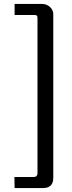

<svg xmlns="http://www.w3.org/2000/svg" viewBox="-20 -788 365 973"><path d="M193 -768Q217 -768 234 -752Q251 -736 250 -713V113Q250 165 198 165H54L53 109H151Q169 109 170 91V-698Q170 -712 157 -712H54V-768Z"/></svg>

Font: Taylor Sans
Style: Regular
Weight: 400
Italic angle: -8°
Designer: Natanael Gama
Version: Version 1.001 September 8, 2015